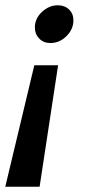

<svg xmlns="http://www.w3.org/2000/svg" viewBox="-60 -473 352 727"><path d="M90 234H-40L70 -226H160ZM159 -453Q185 -453 201.5 -437Q218 -421 218 -396Q218 -362 191.5 -336Q165 -310 131 -310Q105 -310 88.5 -327Q72 -344 72 -369Q72 -403 99 -428Q126 -453 159 -453Z"/></svg>

Font: Teachers SemiBold
Style: Italic
Weight: 600
Designer: Alfredo Marco Pradil & Chank Diesel
Version: Version 0.009